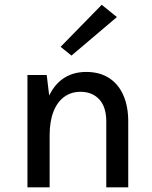

<svg xmlns="http://www.w3.org/2000/svg" viewBox="-20 -802 652 822"><path d="M435 0V-282Q435 -344.5 404.8 -376.8Q374.5 -409 324.5 -409Q284.5 -409 254.8 -387.2Q225 -365.5 208.8 -323.8Q192.5 -282 192.5 -222H158.5Q158.5 -310.5 181.2 -371Q204 -431.5 246.5 -462.8Q289 -494 349 -494Q407 -494 447.2 -467.8Q487.5 -441.5 508.2 -394Q529 -346.5 529 -282V0ZM97.5 0V-481H180L192.5 -377V0ZM286 -564 239.5 -601.5 415.5 -781.5 480.5 -729Z"/></svg>

Font: Karla Medium
Style: Regular
Weight: 500
Designer: Jonathan Pinhorn
Version: Version 2.001